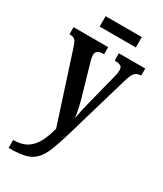

<svg xmlns="http://www.w3.org/2000/svg" viewBox="-224 -762 913 1076"><g transform="rotate(30 232.5 -223.5)"><path d="M24 181Q78 181 112 159.5Q146 138 166.5 99Q187 60 201 6L57 -439Q47 -471 36.5 -480.5Q26 -490 5 -490H1V-536H225V-490H221Q194 -490 183.5 -480.5Q173 -471 173 -457Q173 -445 176.5 -429.5Q180 -414 186 -395L232 -236Q245 -192 252.5 -157Q260 -122 263 -98Q271 -149 286 -205L335 -399Q339 -412 342 -427Q345 -442 345 -455Q345 -475 333.5 -481.5Q322 -488 298 -489L294 -490V-536H465V-490H462Q439 -490 425.5 -476Q412 -462 399 -418L278 -5Q257 67 238.5 113Q220 159 195.5 185Q171 211 133 221.5Q95 232 36 232H24ZM126 -612V-679H360V-612Z"/></g></svg>

Font: Noto Serif ExtraCondensed SemiBold
Style: Regular
Weight: 600
Width: 2
Designer: Monotype Design Team
Foundry: Monotype Imaging Inc.
Version: Version 2.015; ttfautohint (v1.8.4.7-5d5b)